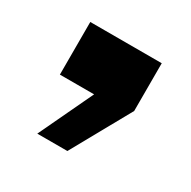

<svg xmlns="http://www.w3.org/2000/svg" viewBox="-75 -201 403 406"><g transform="rotate(30 126.0 2.0)"><path d="M60 132 122.5 0H39V-128.5H213.5V-12L133.5 132Z"/></g></svg>

Font: Big Shoulders
Style: Bold
Weight: 700
Designer: Patric King
Foundry: XO Type Co
Version: Version 2.002